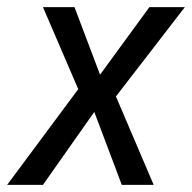

<svg xmlns="http://www.w3.org/2000/svg" viewBox="-38 -516 536 536"><path d="M-18 0 190 -280 196 -231 82 -496H170L243 -303H238L379 -496H478L275 -233L274 -274L391 0H302L225 -204L227 -206L82 0Z"/></svg>

Font: Nunito Sans 7pt Condensed
Style: Italic
Weight: 400
Width: 3
Italic angle: -9°
Designer: Vernon Adams
Foundry: Vernon Adams
Version: Version 3.101;gftools[0.9.27]